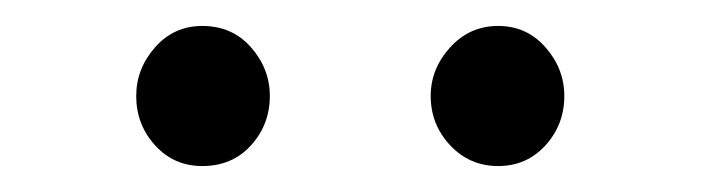

<svg xmlns="http://www.w3.org/2000/svg" viewBox="-20 -782 540 148"><path d="M188 -708Q188 -686 173.5 -670Q159 -654 136 -654Q114 -654 99.5 -670Q85 -686 85 -708Q85 -729 99.5 -745.5Q114 -762 136 -762Q159 -762 173.5 -745.5Q188 -729 188 -708ZM415 -708Q415 -686 400.5 -670Q386 -654 364 -654Q342 -654 327 -670Q312 -686 312 -708Q312 -729 327 -745.5Q342 -762 364 -762Q386 -762 400.5 -745.5Q415 -729 415 -708Z"/></svg>

Font: Kaisei Opti
Style: Regular
Weight: 400
Designer: Font-Kai, 金井和夫
Foundry: KAZUO KANAI
Version: Version 5.003